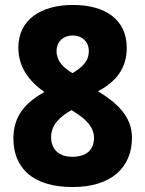

<svg xmlns="http://www.w3.org/2000/svg" viewBox="-20 -744 586 774"><path d="M274 -724C144 -724 54 -664 54 -552C54 -473 97 -417 159 -373C83 -331 34 -277 34 -186C34 -66 113 10 273 10C430 10 512 -70 512 -189C512 -275 451 -330 375 -376C447 -414 491 -468 491 -551C491 -664 406 -724 274 -724ZM273 -601C310 -601 338 -577 338 -538C338 -496 310 -472 272 -449C234 -472 208 -499 208 -538C208 -577 236 -601 273 -601ZM186 -191C186 -238 217 -271 268 -300L281 -292C323 -266 359 -233 359 -189C359 -141 330 -112 271 -112C216 -112 186 -144 186 -191Z"/></svg>

Font: Noto Sans Myanmar UI SemiCondensed ExtraBold
Style: Regular
Weight: 800
Width: 4
Designer: Monotype Design Team
Foundry: Monotype Imaging Inc.
Version: Version 2.103